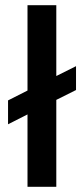

<svg xmlns="http://www.w3.org/2000/svg" viewBox="-20 -720 324 740"><path d="M86 0V-279L11 -241V-333L86 -371V-700H197V-427L273 -465V-373L197 -335V0Z"/></svg>

Font: Figtree SemiBold
Style: Regular
Weight: 600
Designer: Erik Kennedy
Foundry: Erik Kennedy
Version: Version 2.001; ttfautohint (v1.8.4.7-5d5b);gftools[0.9.27]